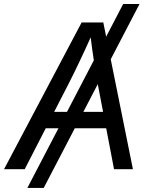

<svg xmlns="http://www.w3.org/2000/svg" viewBox="-40 -839 750 952"><path d="M651.9 -819.3 176.8 92.8H95.7L570.8 -819.3ZM-20 0 364.7 -727.5H472.2L619.1 0H525.4L442.9 -431.6Q436.5 -466.3 426.8 -528.8Q417 -591.3 405.8 -684.1H423.3Q383.8 -595.7 354.2 -533.7Q324.7 -471.7 304.2 -431.6L82.5 0ZM146.5 -203.1 159.7 -284.2H533.2L520 -203.1Z"/></svg>

Font: Inter
Style: Italic
Weight: 400
Italic angle: -9.3988°
Designer: Rasmus Andersson
Foundry: rsms
Version: Version 4.001;git-66647c0bb